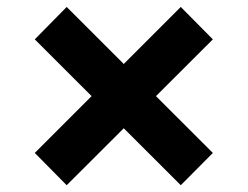

<svg xmlns="http://www.w3.org/2000/svg" viewBox="-20 -570 720 558"><path d="M598.6 -125.5 505.4 -31.7 81.1 -455.6 173.8 -549.8ZM598.6 -455.6 173.8 -31.7 81.1 -125.5 505.4 -549.8Z"/></svg>

Font: My Font
Style: Bold
Weight: 500
Designer: Rasmus Andersson
Foundry: rsms
Version: Version 0.001